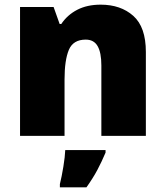

<svg xmlns="http://www.w3.org/2000/svg" viewBox="-20 -583 710 824"><path d="M412 -563Q498 -563 552 -515Q606 -467 606 -360V0H415V-302Q415 -357 399 -385Q383 -413 348 -413Q294 -413 275.5 -369Q257 -325 257 -242V0H66V-553H210L236 -480H243Q269 -519 311.5 -541Q354 -563 412 -563ZM433 72Q416 112 398 146Q380 180 351 221H237V207Q245 175 252 132Q259 89 260 61H433Z"/></svg>

Font: Noto Sans Black
Style: Regular
Weight: 900
Designer: Monotype Design Team
Foundry: Monotype Imaging Inc.
Version: Version 2.007